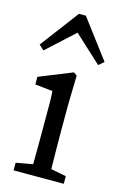

<svg xmlns="http://www.w3.org/2000/svg" viewBox="-108 -731 491 780"><g transform="rotate(15 137.5 -341.5)"><path d="M101 0Q102 -21 102.5 -55.5Q103 -90 103 -127.5Q103 -165 103 -193V-236Q103 -274 103 -299Q103 -324 101 -352L27 -360V-392L166 -448L180 -438L177 -314V-193Q177 -165 177.5 -127.5Q178 -90 178.5 -55.5Q179 -21 180 0ZM32 0V-32L133 -50H151L243 -32V0ZM253 -502 100 -643H177L23 -502L2 -521L124 -683H153L275 -521Z"/></g></svg>

Font: Lisu Bosa ExtraLight
Style: Regular
Weight: 200
Designer: David Morse, Annie Olsen, Victor Gaultney, Frank Grießhammer (Latin)
Foundry: SIL International
Version: Version 2.000